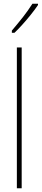

<svg xmlns="http://www.w3.org/2000/svg" viewBox="-20 -1067 225 1036"><path d="M97 -51H71V-811H97ZM185 -1040Q169 -1016 146.5 -988Q124 -960 101 -934.5Q78 -909 58 -890H44V-902Q78 -942 104 -975Q130 -1008 155 -1047H185Z"/></svg>

Font: Noto Sans Tamil UI ExtraCondensed Thin
Style: Regular
Weight: 100
Width: 2
Designer: Jelle Bosma - Monotype Design Team
Foundry: Monotype Imaging Inc.
Version: Version 2.004; ttfautohint (v1.8.4.7-5d5b)